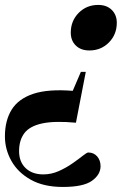

<svg xmlns="http://www.w3.org/2000/svg" viewBox="-29 -543 569 780"><path d="M334 -338Q299.5 -338 279 -358Q258.5 -378 258.5 -410.5Q258.5 -458 290.5 -490.5Q322.5 -523 370 -523Q404.5 -523 425 -502.8Q445.5 -482.5 445.5 -450.5Q445.5 -403 413.5 -370.5Q381.5 -338 334 -338ZM226.5 216.5Q148.5 216.5 96.2 187.2Q44 158 17.5 111Q-9 64 -9 11Q-9 -53 18.2 -97.2Q45.5 -141.5 106 -161.8Q166.5 -182 266.5 -174L299.5 -251H319.5L279.5 -44.5Q192.5 -52.5 142 -41.5Q91.5 -30.5 70 -2Q48.5 26.5 48.5 71Q48.5 114.5 75.2 140Q102 165.5 147 165.5Q179.5 165.5 209.8 152Q240 138.5 265 121Q290 103.5 307 90Q324 76.5 329.5 76.5Q352 76.5 365.8 92.5Q379.5 108.5 379.5 132Q379.5 166.5 344.5 191.5Q309.5 216.5 226.5 216.5Z"/></svg>

Font: Newsreader 72pt
Style: Bold Italic
Weight: 700
Italic angle: -17°
Designer: Hugues Gentile
Foundry: Production Type
Version: Version 1.003; ttfautohint (v1.8.3)